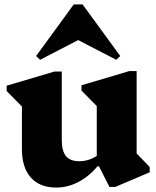

<svg xmlns="http://www.w3.org/2000/svg" viewBox="-20 -831 706 867"><path d="M234 16Q160 16 119.5 -29Q79 -74 79 -157V-350L10 -420V-444L226 -508H259V-199Q259 -149 278 -126Q297 -103 338 -103Q380 -103 417 -127V-352L348 -422V-446L564 -510H597V-138L656 -77V-53L501 13H474L427 -80H420Q382 -34 333.5 -9Q285 16 234 16ZM161 -561 143 -578 313 -811H353L523 -578L505 -561L333 -650Z"/></svg>

Font: Platypi ExtraBold
Style: Regular
Weight: 800
Designer: David Sargent
Foundry: Bolt Cutter Type
Version: Version 1.200; ttfautohint (v1.8.4.7-5d5b)